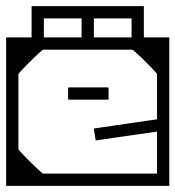

<svg xmlns="http://www.w3.org/2000/svg" viewBox="-40 -606 572 626"><path d="M-20 -205Q-20 -228 -20 -257Q-20 -286 -20 -317.5Q-20 -349 -20 -378.5Q-20 -408 -20 -432Q-20 -456 -20 -470Q-20 -484 -20 -484Q-20 -484 -20 -484Q-20 -484 -20 -484Q-20 -484 -20 -484Q-20 -484 -20 -484Q-20 -484 -0.2 -484Q19.5 -484 50.2 -484Q81 -484 116 -484Q151 -484 181.8 -484Q212.5 -484 232.2 -484Q252 -484 252 -484Q252 -484 252 -484Q252 -484 252 -484Q252 -484 252 -484Q252 -484 252 -484Q252 -484 252 -484Q252 -474.5 252 -464.2Q252 -454 252 -444Q249.5 -444 235.5 -444Q221.5 -444 201.2 -444Q181 -444 160.2 -444Q139.5 -444 123.2 -444Q107 -444 101 -444Q101 -444 101 -444Q101 -444 101 -444Q101 -444 101 -444Q101 -444 101 -444Q99.5 -444 91 -436.5Q82.5 -429 70.5 -417.5Q58.5 -406 47 -394.2Q35.5 -382.5 27.8 -374Q20 -365.5 20 -364V-205ZM-20 -357H20Q20 -329.5 20 -313Q20 -296.5 20 -281.2Q20 -266 20 -242Q20 -242 20 -242Q20 -242 20 -242Q20 -242 20 -242Q20 -242 20 -242Q20 -217 20 -204Q20 -191 20 -182.2Q20 -173.5 20 -161.8Q20 -150 20 -127H-20ZM-20 -279H20V-120Q20 -118.5 27.8 -110Q35.5 -101.5 47 -89.8Q58.5 -78 70.5 -66.5Q82.5 -55 91 -47.5Q99.5 -40 101 -40Q101 -40 101 -40Q101 -40 101 -40Q101 -40 101 -40Q101 -40 101 -40Q107 -40 123.2 -40Q139.5 -40 160.2 -40Q181 -40 201.2 -40Q221.5 -40 235.5 -40Q249.5 -40 252 -40Q252 -30.5 252 -20.2Q252 -10 252 0Q252 0 252 0Q252 0 252 0Q252 0 252 0Q252 0 252 0Q252 0 252 0Q252 0 232.2 0Q212.5 0 181.8 0Q151 0 116 0Q81 0 50.2 0Q19.5 0 -0.2 0Q-20 0 -20 0Q-20 0 -20 0Q-20 0 -20 0Q-20 0 -20 0Q-20 0 -20 0Q-20 0 -20 -14Q-20 -28 -20 -52Q-20 -76 -20 -105.5Q-20 -135 -20 -166.2Q-20 -197.5 -20 -227Q-20 -256.5 -20 -279ZM512 -205H472V-364Q472 -365.5 464.2 -374Q456.5 -382.5 445 -394.2Q433.5 -406 421.5 -417.5Q409.5 -429 401 -436.5Q392.5 -444 391 -444Q391 -444 391 -444Q391 -444 391 -444Q391 -444 391 -444Q391 -444 391 -444Q385 -444 368.8 -444Q352.5 -444 331.8 -444Q311 -444 290.8 -444Q270.5 -444 256.5 -444Q242.5 -444 240 -444Q240 -454 240 -464.2Q240 -474.5 240 -484Q240 -484 240 -484Q240 -484 240 -484Q240 -484 240 -484Q240 -484 240 -484Q240 -484 240 -484Q240 -484 259.8 -484Q279.5 -484 310.2 -484Q341 -484 376 -484Q411 -484 441.8 -484Q472.5 -484 492.2 -484Q512 -484 512 -484Q512 -484 512 -484Q512 -484 512 -484Q512 -484 512 -484Q512 -484 512 -484Q512 -484 512 -470Q512 -456 512 -432Q512 -408 512 -378.5Q512 -349 512 -317.5Q512 -286 512 -257Q512 -228 512 -205ZM512 -249Q512 -249 512 -231Q512 -213 512 -184.8Q512 -156.5 512 -124.5Q512 -92.5 512 -64.2Q512 -36 512 -18Q512 0 512 0Q512 0 512 0Q512 0 512 0Q512 0 512 0Q512 0 512 0Q512 0 492.2 0Q472.5 0 441.8 0Q411 0 376 0Q341 0 310.2 0Q279.5 0 259.8 0Q240 0 240 0Q240 0 240 0Q240 0 240 0Q240 0 240 0Q240 0 240 0Q240 0 240 0Q240 -10 240 -20.2Q240 -30.5 240 -40Q240 -40 263.5 -40Q287 -40 321.5 -40Q356 -40 390.5 -40Q425 -40 448.5 -40Q472 -40 472 -40Q472 -40 472 -40Q472 -40 472 -40Q472 -40 472 -40Q472 -40 472 -40Q472 -40 472 -40Q472 -40 472 -40Q472 -40 472 -40Q472 -40 472 -40Q472 -40 472 -40Q472 -40 472 -40Q472 -40 472 -40Q472 -40 472 -61Q472 -82 472 -113.2Q472 -144.5 472 -175.8Q472 -207 472 -228Q472 -249 472 -249ZM310 -321Q310 -321 310 -321Q310 -321 310 -321Q310 -321 310 -321Q310 -321 310 -321Q310 -321 310 -321Q310 -321 310 -321Q310 -321 310 -321Q313 -321 313.5 -320.5Q314 -320 314 -317Q314 -311.5 314 -306.2Q314 -301 314 -295.8Q314 -290.5 314 -285Q314 -282 313.5 -281.5Q313 -281 310 -281Q310 -281 310 -281Q310 -281 310 -281Q310 -281 310 -281Q310 -281 310 -281Q310 -281 310 -281Q310 -281 310 -281Q310 -281 310 -281Q310 -281 291.2 -281Q272.5 -281 248 -281Q223.5 -281 204.8 -281Q186 -281 186 -281Q186 -281 186 -281Q186 -281 186 -281Q183 -281 182.5 -281.5Q182 -282 182 -285Q182 -290.5 182 -295.8Q182 -301 182 -306.2Q182 -311.5 182 -317Q182 -320 182.5 -320.5Q183 -321 186 -321Q186 -321 186 -321Q186 -321 186 -321Q186 -321 204.8 -321Q223.5 -321 248 -321Q272.5 -321 291.2 -321Q310 -321 310 -321ZM491 -163H472Q472 -163 472 -166.5Q472 -170 472 -173.5Q472 -177 472 -177Q472 -177 451.8 -174Q431.5 -171 401.8 -166.8Q372 -162.5 342.2 -158.2Q312.5 -154 292.2 -151Q272 -148 272 -148Q272 -148 271.8 -150Q271.5 -152 270.8 -156.2Q270 -160.5 269 -167Q268 -173.5 267.2 -178Q266.5 -182.5 266.2 -184.8Q266 -187 266 -187Q266 -187 286.8 -190Q307.5 -193 338.2 -197.5Q369 -202 399.8 -206.5Q430.5 -211 451.2 -214Q472 -217 472 -217Q472 -217 472 -221.8Q472 -226.5 472 -231.2Q472 -236 472 -236H491ZM226 -463Q226 -473 226 -483.8Q226 -494.5 226 -507Q226 -516 226 -525.8Q226 -535.5 226 -546Q226 -546 226 -546Q226 -546 226 -546Q211 -546 196 -546Q181 -546 166 -546Q150.5 -546 134.8 -546Q119 -546 103 -546Q103 -546 103 -546Q103 -546 103 -546Q103 -535.5 103 -525.8Q103 -516 103 -507Q103 -494.5 103 -483.8Q103 -473 103 -463H63Q63 -472 63 -486.2Q63 -500.5 63 -524.2Q63 -548 63 -586Q63 -586 63 -586Q63 -586 63 -586H256Q256 -586 256 -586Q256 -586 256 -586Q256 -586 256 -586Q256 -546 256 -522Q256 -498 256 -484.5Q256 -471 256 -463ZM266 -463H236Q236 -471 236 -484.5Q236 -498 236 -522Q236 -546 236 -586Q236 -586 236 -586Q236 -586 236 -586Q236 -586 236 -586H429Q429 -586 429 -586Q429 -586 429 -586Q429 -548 429 -524.2Q429 -500.5 429 -486.2Q429 -472 429 -463H389Q389 -473 389 -483.8Q389 -494.5 389 -507Q389 -516 389 -525.8Q389 -535.5 389 -546Q389 -546 389 -546Q389 -546 389 -546Q373.5 -546 357.8 -546Q342 -546 326 -546Q311 -546 296 -546Q281 -546 266 -546Q266 -546 266 -546Q266 -546 266 -546Q266 -535.5 266 -525.8Q266 -516 266 -507Q266 -494.5 266 -483.8Q266 -473 266 -463Z"/></svg>

Font: Honk
Style: Regular
Weight: 400
Designer: Noopur Datye & Yesha Goshar
Foundry: Ek Type
Version: Version 1.000